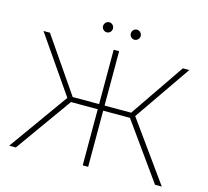

<svg xmlns="http://www.w3.org/2000/svg" viewBox="-118 -986 1218 1123"><g transform="rotate(15 491.5 -424.5)"><path d="M409 -788C426 -788 439 -802 439 -818C439 -835 426 -849 409 -849C393 -849 379 -835 379 -818C379 -802 393 -788 409 -788ZM577 -788C593 -788 607 -802 607 -818C607 -835 593 -849 577 -849C560 -849 547 -835 547 -818C547 -802 560 -788 577 -788ZM913 0H954L697 -358L933 -700H894L669 -371H508V-700H475V-371H315L89 -700H50L286 -358L30 0H70L313 -340H475V0H508V-340H670Z"/></g></svg>

Font: Talent ExtraLight
Style: Regular
Weight: 200
Designer: Mike Powis
Version: Version 1.001;hotconv 1.0.109;makeotfexe 2.5.65596